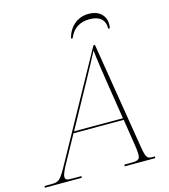

<svg xmlns="http://www.w3.org/2000/svg" viewBox="-190 -996 966 1097"><g transform="rotate(-15 293.0 -447.5)"><path d="M303 -784H313C335 -839 377 -864 434 -864C490 -864 525 -839 523 -784H533C545 -849 507 -895 436 -895C367 -895 319 -849 303 -784ZM-62 0H156L158 -10H113C71 -10 62 -12 62 -32C62 -46 77 -77 91 -102L177 -258H474L499 -98C500 -91 504 -65 504 -50C504 -17 496 -10 450 -10H412L410 0H591L593 -10H580C544 -10 539 -16 526 -99L426 -714H417L84 -110C32 -15 26 -10 -26 -10H-60ZM317 -512C372 -613 384 -635 410 -685C415 -634 429 -543 438 -484L472 -268H183Z"/></g></svg>

Font: Noto Serif Display Thin
Style: Italic
Weight: 100
Italic angle: -12°
Designer: Monotype Design Team
Foundry: Monotype Imaging Inc.
Version: Version 2.009